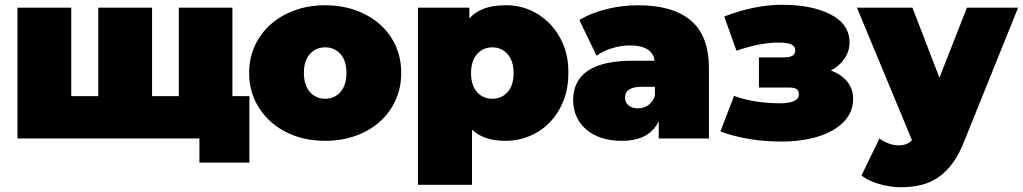

<svg xmlns="http://www.w3.org/2000/svg" viewBox="-20 -579 4278 803"><path d="M1023 -177V101H814V0H53V-547H278V-177H391V-547H616V-177H728V-547H952V-177Z M1022 -274Q1022 -336 1046 -388Q1070 -440 1112.5 -477.5Q1155 -515 1213 -536Q1271 -557 1340 -557Q1409 -557 1467.5 -536Q1526 -515 1568.5 -477.5Q1611 -440 1634.5 -388Q1658 -336 1658 -274Q1658 -212 1634.5 -160Q1611 -108 1568.5 -70Q1526 -32 1467.5 -11Q1409 10 1340 10Q1271 10 1213 -11Q1155 -32 1112.5 -70Q1070 -108 1046 -160Q1022 -212 1022 -274ZM1429 -274Q1429 -325 1404 -353Q1379 -381 1340 -381Q1301 -381 1276 -353Q1251 -325 1251 -274Q1251 -223 1276 -194.5Q1301 -166 1340 -166Q1379 -166 1404 -194.5Q1429 -223 1429 -274Z M2357 -273Q2357 -208 2336 -156Q2315 -104 2279 -67Q2243 -30 2195 -10Q2147 10 2093 10Q2003 10 1954 -37V194H1728V-547H1943V-502Q1992 -557 2093 -557Q2147 -558 2195 -537.5Q2243 -517 2279.5 -479.5Q2316 -442 2337 -389.5Q2358 -337 2357 -273ZM2128 -273Q2128 -324 2103 -352.5Q2078 -381 2039 -381Q2000 -381 1975 -352.5Q1950 -324 1950 -273Q1950 -222 1975 -194Q2000 -166 2039 -166Q2078 -166 2103 -194Q2128 -222 2128 -273Z M2945 -294V0H2735V-72Q2696 10 2580 10Q2531 10 2493.5 -3Q2456 -16 2430 -39Q2404 -62 2390.5 -93Q2377 -124 2377 -160Q2377 -241 2438.5 -283Q2500 -325 2627 -325H2718Q2708 -389 2615 -389Q2578 -389 2540 -377.5Q2502 -366 2475 -346L2403 -495Q2427 -510 2456 -521.5Q2485 -533 2517 -541Q2549 -549 2582.5 -553Q2616 -557 2649 -557Q2794 -557 2869.5 -493Q2945 -429 2945 -294ZM2719 -178V-216H2663Q2594 -216 2594 -170Q2594 -151 2608.5 -138.5Q2623 -126 2648 -126Q2672 -126 2691 -139Q2710 -152 2719 -178Z M3548 -166Q3548 -109 3508 -68.5Q3468 -28 3400 -7.5Q3332 13 3249 13Q3108 13 2993 -29L3050 -178Q3135 -147 3243 -147Q3279 -147 3300 -156Q3321 -165 3321 -184Q3321 -200 3311.5 -206.5Q3302 -213 3279 -213H3154V-339H3258Q3283 -339 3294.5 -346Q3306 -353 3306 -369Q3306 -385 3290 -393Q3274 -401 3235 -401Q3160 -401 3060 -367L3009 -510Q3136 -559 3252 -559Q3375 -559 3454 -518.5Q3533 -478 3533 -401Q3533 -365 3512 -334Q3491 -303 3455 -284Q3499 -268 3523.5 -237.5Q3548 -207 3548 -166Z M4238 -547 4013 11Q3992 65 3965.5 101.5Q3939 138 3906.5 161Q3874 184 3834.5 194Q3795 204 3749 204Q3703 204 3656.5 190.5Q3610 177 3583 155L3658 0Q3675 13 3696.5 21Q3718 29 3738 29Q3775 29 3794 7L3564 -547H3796L3909 -254L4024 -547Z"/></svg>

Font: CMG Sans Black
Style: Regular
Weight: 900
Designer: Julieta Ulanovsky
Foundry: Julieta Ulanovsky
Version: Version 7.200